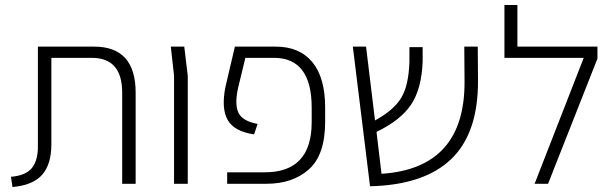

<svg xmlns="http://www.w3.org/2000/svg" viewBox="-20 -737 2466 770"><path d="M30 13 24 -28Q84 -33 108.5 -64Q133 -95 132 -154V-550H358Q524 -550 524 -365V0H470V-366Q470 -505 348 -505H186V-159Q186 -78 149 -36Q112 6 30 13Z M678 0V-433L665 -550H719L733 -433V0Z M891 0V-46H1042Q1230 -46 1230 -247V-305Q1230 -505 1079 -505H964L935 -385Q920 -318 936.5 -284.5Q953 -251 1013 -240L999 -198Q919 -210 893 -256Q867 -302 884 -388L922 -550H1086Q1181 -550 1232.5 -488Q1284 -426 1284 -305V-249Q1284 -116 1219 -58Q1154 0 1049 0Z M1897 -414Q1898 -203 1789.5 -99Q1681 5 1464 10L1395 -550H1448L1484 -254Q1559 -295 1589 -344.5Q1619 -394 1622 -490V-548H1675V-491Q1671 -381 1629 -318Q1587 -255 1490 -208L1510 -40Q1846 -62 1843 -413L1842 -550H1896Z M2055 -550H2376V-502L2178 0H2124L2321 -505H2003V-717H2055Z"/></svg>

Font: Assistant Light
Style: Regular
Weight: 300
Designer: Hebrew By Ben Nathan, Latin by Paul Hunt
Version: Version 2.001;PS 002.001;hotconv 1.0.88;makeotf.lib2.5.64775